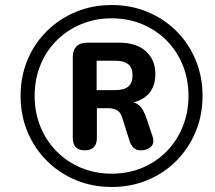

<svg xmlns="http://www.w3.org/2000/svg" viewBox="-20 -735 855 765"><path d="M425 10Q348 10 282 -17.5Q216 -45 166.5 -94.5Q117 -144 89.5 -210Q62 -276 62 -353Q62 -430 89.5 -496Q117 -562 166.5 -611Q216 -660 282 -687.5Q348 -715 425 -715Q502 -715 568 -687.5Q634 -660 683 -611Q732 -562 759.5 -496Q787 -430 787 -353Q787 -276 759.5 -210Q732 -144 683 -94.5Q634 -45 568 -17.5Q502 10 425 10ZM425 -43Q491 -43 547 -66.5Q603 -90 644 -132Q685 -174 708 -230.5Q731 -287 731 -353Q731 -419 708 -475.5Q685 -532 644 -573.5Q603 -615 547 -638.5Q491 -662 425 -662Q359 -662 303 -638.5Q247 -615 205.5 -573.5Q164 -532 141 -475.5Q118 -419 118 -353Q118 -287 141 -230.5Q164 -174 205.5 -132Q247 -90 303 -66.5Q359 -43 425 -43ZM318 -136Q270 -136 270 -186V-508Q270 -535 284.5 -550Q299 -565 327 -565H453Q524 -565 561.5 -530.5Q599 -496 599 -440Q599 -382 562 -351.5Q525 -321 458 -321L480 -332Q512 -332 531.5 -317.5Q551 -303 565 -260L587 -194Q597 -165 581.5 -150.5Q566 -136 540 -136Q523 -136 512 -146.5Q501 -157 496 -174L467 -266Q460 -289 445 -296.5Q430 -304 410 -304H350L366 -315V-186Q366 -136 318 -136ZM365 -376H440Q474 -376 491 -390Q508 -404 508 -435Q508 -465 491 -479Q474 -493 440 -493H365Z"/></svg>

Font: Nunito ExtraLight
Style: Bold Italic
Weight: 700
Italic angle: -9°
Version: Version 3.602